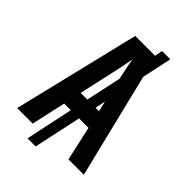

<svg xmlns="http://www.w3.org/2000/svg" viewBox="-246 -853 1022 1022"><g transform="rotate(45 265.0 -342.5)"><path d="M14 0 187 -716H336L345 -760H407L371 -592L516 0H400L357 -194H286L228 75H167L224 -194H174L131 0ZM240 -494 196 -296H246L289 -496Q283 -524 276 -557Q269 -590 265 -618Q260 -589 253 -554Q246 -519 240 -494ZM308 -296H334L320 -355Z"/></g></svg>

Font: Noto Sans Mono Condensed SemiBold
Style: Regular
Weight: 600
Width: 3
Designer: Monotype Design Team
Foundry: Monotype Imaging Inc.
Version: Version 2.014